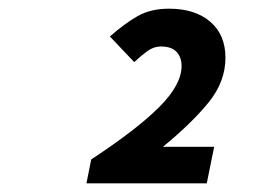

<svg xmlns="http://www.w3.org/2000/svg" viewBox="-20 -798 640 442"><path d="M179 -376 190 -431Q295 -500 346.5 -551.5Q398 -603 398 -646Q398 -666 386.5 -678.5Q375 -691 350 -691Q334 -691 319.5 -680.5Q305 -670 289 -655L233 -714Q267 -744 297 -761Q327 -778 369 -778Q429 -778 464 -748Q499 -718 499 -665Q499 -610 460 -562Q421 -514 355 -460H473L456 -376Z"/></svg>

Font: Source Code Pro
Style: Bold Italic
Weight: 700
Italic angle: -11°
Monospace: yes
Designer: Paul D. Hunt, Teo Tuominen
Foundry: Adobe Systems Incorporated
Version: Version 1.050;PS 1.000;hotconv 16.6.51;makeotf.lib2.5.65220